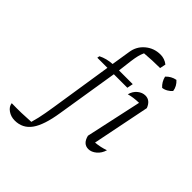

<svg xmlns="http://www.w3.org/2000/svg" viewBox="-394 -867 1206 1206"><g transform="rotate(45 209.0 -264.5)"><path d="M-43 206Q-77 206 -103.5 187.5Q-130 169 -133 142Q-88 143 -47 142Q-6 141 37 138Q45 110 50.5 86Q56 62 60.5 36Q65 10 71 -27L135 -440H45L48 -456Q90 -477 141 -480L161 -606Q169 -663 212 -699Q255 -735 312 -735Q349 -735 378 -712L370 -673Q336 -673 301.5 -671.5Q267 -670 233 -667Q224 -647 219 -627Q214 -607 209.5 -574Q205 -541 198 -480H320L312 -440H192L126 -29Q107 94 67 150Q27 206 -43 206ZM499 -72Q489 -37 463.5 -15.5Q438 6 411 6Q364 6 350 -52L431 -425Q381 -424 343 -413Q352 -447 376 -466.5Q400 -486 427 -486Q470 -486 489 -436L412 -53Q458 -57 499 -72ZM495 -693Q525 -666 530 -629Q519 -616 502 -606Q485 -596 467 -594Q439 -619 430 -657Q457 -686 495 -693Z"/></g></svg>

Font: Piazzolla SC Light
Style: Italic
Weight: 300
Italic angle: -11.3°
Designer: Juan Pablo del Peral
Foundry: Huerta Tipografica
Version: Version 1.330